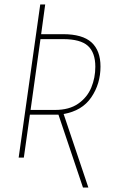

<svg xmlns="http://www.w3.org/2000/svg" viewBox="-20 -701 504 854"><path d="M263 -194 373 133H349L240 -191H239H113L86 0H63L159 -681H181L163 -549H260Q347 -549 387 -512.5Q427 -476 427 -405Q427 -328 386 -268Q345 -208 263 -194ZM225 -212Q288 -212 328 -240Q368 -268 386 -311.5Q404 -355 404 -404Q404 -467 371 -497Q338 -527 260 -527H160L116 -212Z"/></svg>

Font: Fira Sans Extra Condensed Thin
Style: Italic
Weight: 250
Width: 3
Italic angle: -8°
Designer: Carrois Corporate & Edenspiekermann AG
Foundry: Carrois Corporate GbR & Edenspiekermann AG
Version: Version 4.203